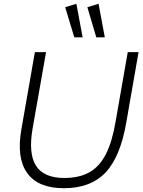

<svg xmlns="http://www.w3.org/2000/svg" viewBox="-20 -985 753 1013"><path d="M654 -710H711L647 -343Q616 -159 537.5 -75.5Q459 8 317 8Q181 8 123.5 -72Q66 -152 93 -304L164 -710H223L152 -307Q129 -175 170 -110.5Q211 -46 319 -46Q398 -46 451.5 -76Q505 -106 538.5 -171.5Q572 -237 590 -344ZM488 -788 441 -947 500 -965 533 -788ZM372 -788 324 -947 383 -965 416 -788Z"/></svg>

Font: Livvic Light
Style: Italic
Weight: 300
Italic angle: -10°
Designer: Jacques Le Bailly, Baron von Fonthausen
Version: Version 1.001; ttfautohint (v1.8.2)